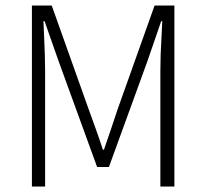

<svg xmlns="http://www.w3.org/2000/svg" viewBox="-20 -678 750 698"><path d="M96 0V-658H168L303 -279Q316 -243 329 -207Q342 -171 354 -134H358Q371 -171 383 -207Q395 -243 407 -279L542 -658H614V0H563V-420Q563 -447 564 -478Q565 -509 567 -541Q569 -573 570 -601H566L515 -453L376 -71H333L194 -453L142 -601H138Q139 -573 140.5 -541Q142 -509 143 -478Q144 -447 144 -420V0Z"/></svg>

Font: Assistant ExtraLight Light
Style: Regular
Weight: 300
Version: Version 3.000